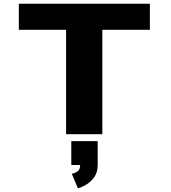

<svg xmlns="http://www.w3.org/2000/svg" viewBox="-20 -720 915 1030"><path d="M334.5 0V-560H81V-700H784V-560H529V0ZM362.5 165V37H504V165Q504 205.5 484.5 231.8Q465 258 440 272Q415 286 398 290L365 212Q383 209 396.5 198.8Q410 188.5 410 165Z"/></svg>

Font: Trispace SemiExpanded ExtraBold
Style: Regular
Weight: 800
Width: 6
Designer: Tyler Finck
Foundry: Etcetera Type Company
Version: Version 1.210; ttfautohint (v1.8.3)